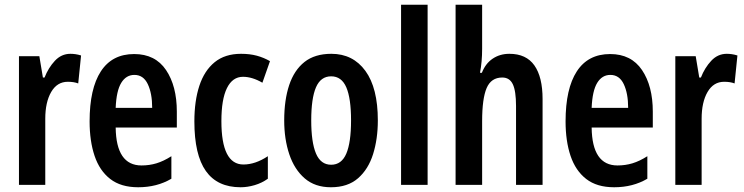

<svg xmlns="http://www.w3.org/2000/svg" viewBox="-20 -780 3140 810"><path d="M277 -553Q287 -553 298 -551.5Q309 -550 322 -546L310 -428Q292 -435 266 -435Q221 -435 196 -392Q171 -349 171 -279V0H60V-543H146L161 -453H168Q184 -494 211.5 -523.5Q239 -553 277 -553Z M546 -552Q635 -552 680.5 -484.5Q726 -417 726 -309V-242H468Q470 -82 577 -82Q610 -82 640 -91Q670 -100 703 -121V-26Q642 10 563 10Q490 10 445 -25Q400 -60 379 -122.5Q358 -185 358 -268Q358 -406 405.5 -479Q453 -552 546 -552ZM547 -464Q512 -464 491.5 -430.5Q471 -397 468 -325H622Q622 -386 603.5 -425Q585 -464 547 -464Z M995 10Q897 10 848.5 -58.5Q800 -127 800 -268Q800 -354 821 -418Q842 -482 885.5 -517.5Q929 -553 997 -553Q1034 -553 1063.5 -545Q1093 -537 1119 -522L1087 -431Q1044 -456 1005 -456Q961 -456 937.5 -408.5Q914 -361 914 -269Q914 -86 1007 -86Q1057 -86 1110 -121V-26Q1085 -8 1054.5 1Q1024 10 995 10Z M1574 -272Q1574 -194 1554 -130Q1534 -66 1490.5 -28Q1447 10 1376 10Q1309 10 1265.5 -27.5Q1222 -65 1200.5 -129Q1179 -193 1179 -272Q1179 -358 1200 -421Q1221 -484 1264.5 -518.5Q1308 -553 1378 -553Q1469 -553 1521.5 -481Q1574 -409 1574 -272ZM1293 -272Q1293 -180 1313 -132.5Q1333 -85 1377 -85Q1421 -85 1441 -132Q1461 -179 1461 -272Q1461 -365 1441 -411.5Q1421 -458 1377 -458Q1333 -458 1313 -411.5Q1293 -365 1293 -272Z M1784 0H1672V-760H1784Z M2014 -574Q2014 -519 2005 -473H2013Q2028 -512 2058.5 -532.5Q2089 -553 2129 -553Q2200 -553 2234.5 -504Q2269 -455 2269 -362V0H2157V-333Q2157 -396 2143.5 -424.5Q2130 -453 2099 -453Q2052 -453 2033 -408.5Q2014 -364 2014 -269V0H1902V-760H2014Z M2554 -552Q2643 -552 2688.5 -484.5Q2734 -417 2734 -309V-242H2476Q2478 -82 2585 -82Q2618 -82 2648 -91Q2678 -100 2711 -121V-26Q2650 10 2571 10Q2498 10 2453 -25Q2408 -60 2387 -122.5Q2366 -185 2366 -268Q2366 -406 2413.5 -479Q2461 -552 2554 -552ZM2555 -464Q2520 -464 2499.5 -430.5Q2479 -397 2476 -325H2630Q2630 -386 2611.5 -425Q2593 -464 2555 -464Z M3046 -553Q3056 -553 3067 -551.5Q3078 -550 3091 -546L3079 -428Q3061 -435 3035 -435Q2990 -435 2965 -392Q2940 -349 2940 -279V0H2829V-543H2915L2930 -453H2937Q2953 -494 2980.5 -523.5Q3008 -553 3046 -553Z"/></svg>

Font: Noto Sans Lao UI ExtCond SemBd
Style: Regular
Weight: 600
Width: 2
Designer: Monotype Design Team
Foundry: Monotype Imaging Inc.
Version: Version 2.000; ttfautohint (v1.8.4.7-5d5b)